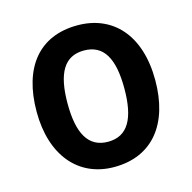

<svg xmlns="http://www.w3.org/2000/svg" viewBox="-88 -641 738 738"><g transform="rotate(-15 281.0 -271.5)"><path d="M517 -272C517 -453 422 -553 282 -553C129 -553 45 -448 45 -272C45 -99 136 10 279 10C433 10 517 -100 517 -272ZM168 -272C168 -391 202 -453 281 -453C360 -453 394 -391 394 -272C394 -153 360 -90 281 -90C202 -90 168 -154 168 -272Z"/></g></svg>

Font: Noto Sans Devanagari UI SemiCondensed SemiBold
Style: Regular
Weight: 600
Width: 4
Designer: Jelle Bosma - Monotype Design Team
Foundry: Monotype Imaging Inc.
Version: Version 2.004